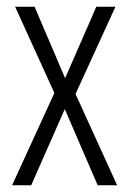

<svg xmlns="http://www.w3.org/2000/svg" viewBox="-20 -618 384 572"><path d="M142 -341 25 -598H83L174 -385L267 -598H324L205 -338L329 -66H271L173 -293L73 -66H16Z"/></svg>

Font: Noto Sans Malayalam UI ExtraCondensed Light
Style: Regular
Weight: 300
Width: 2
Designer: Jelle Bosma - Monotype Design Team
Foundry: Monotype Imaging Inc.
Version: Version 2.104; ttfautohint (v1.8.4.7-5d5b)